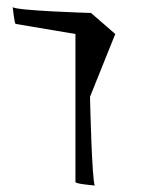

<svg xmlns="http://www.w3.org/2000/svg" viewBox="-20 -573 476 593"><path d="M18 -552 19 -550C19 -552 18 -554 18 -552ZM19 -551C21 -542 24 -499 29 -499L213 -468V-11C213 -5 264 -1 273 0C264 -10 258 -268 258 -274L336 -468L261 -533C255 -533 30 -540 19 -551ZM273 0Z"/></svg>

Font: Ampere
Style: SCSuCnd
Weight: 400
Version: Version 1